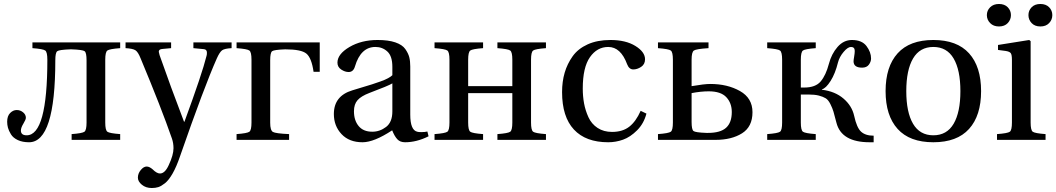

<svg xmlns="http://www.w3.org/2000/svg" viewBox="-20 -703 5309 965"><path d="M16 -91Q16 -120 31 -135Q46 -150 64 -150Q82 -150 96 -138.5Q110 -127 110 -111Q110 -102 97.5 -81.5Q85 -61 85 -47Q85 -23 114 -23Q218 -23 218 -403Q218 -441 207.5 -449Q197 -457 143 -461V-490H584V-461Q530 -457 519.5 -449Q509 -441 509 -403V-87Q509 -49 519.5 -41Q530 -33 584 -29V0H340V-29Q394 -33 404.5 -41Q415 -49 415 -87V-400Q415 -438 405.5 -445.5Q396 -453 340 -455H333Q277 -453 267.5 -445.5Q258 -438 258 -400Q258 12 126 12Q93 12 69.5 1Q46 -10 35 -28Q24 -46 20 -61Q16 -76 16 -91Z M611 -461V-490H840V-461L797 -457Q778 -456 778 -443Q778 -440 782 -426Q837 -269 905 -91H907Q996 -333 1018 -422Q1020 -428 1020 -438Q1020 -455 1004 -456L952 -461V-490H1144V-461Q1108 -459 1096 -450Q1084 -441 1070 -410Q1006 -266 885 82Q867 135 847.5 169Q828 203 809 218Q790 233 775.5 237.5Q761 242 743 242Q713 242 693 225.5Q673 209 673 190Q673 169 687.5 151.5Q702 134 717 134Q731 134 747 148Q768 169 784 169Q809 169 828 127Q852 76 852 42Q852 16 844 -7Q791 -160 687 -409Q674 -442 660.5 -450.5Q647 -459 611 -461Z M1169 0V-29Q1223 -33 1233.5 -41Q1244 -49 1244 -87V-403Q1244 -441 1233.5 -449Q1223 -457 1169 -461V-490H1587V-342H1556Q1546 -412 1520 -433.5Q1494 -455 1414 -455H1413Q1357 -453 1347.5 -445.5Q1338 -438 1338 -400V-86Q1338 -48 1351.5 -40Q1365 -32 1433 -29V0Z M1759 -144Q1759 -98 1782.5 -69.5Q1806 -41 1851 -41Q1889 -41 1920.5 -65Q1952 -89 1952 -143V-284Q1933 -272 1837 -236Q1795 -220 1777 -199.5Q1759 -179 1759 -144ZM1658 -130Q1658 -221 1751 -249Q1766 -254 1798.5 -263.5Q1831 -273 1849.5 -279Q1868 -285 1892 -293.5Q1916 -302 1930.5 -310Q1945 -318 1952 -325V-367Q1952 -421 1927 -444Q1902 -467 1867 -467Q1793 -467 1764 -369Q1756 -341 1732 -341Q1714 -341 1695 -353.5Q1676 -366 1676 -388Q1676 -431 1736 -466.5Q1796 -502 1878 -502Q1932 -502 1967 -490Q2002 -478 2017 -456.5Q2032 -435 2037 -415.5Q2042 -396 2042 -369V-127Q2042 -49 2077 -41Q2083 -39 2097 -39Q2116 -39 2128 -42L2134 -18Q2074 12 2016 12Q1991 12 1977 -3Q1963 -18 1951 -48Q1860 12 1802 12Q1735 12 1696.5 -29Q1658 -70 1658 -130Z M2164 0V-29Q2218 -33 2228.5 -41Q2239 -49 2239 -87V-403Q2239 -441 2228.5 -449Q2218 -457 2164 -461V-490H2408V-461Q2354 -457 2343.5 -449Q2333 -441 2333 -403V-270H2555V-403Q2555 -441 2544.5 -449Q2534 -457 2480 -461V-490H2724V-461Q2670 -457 2659.5 -449Q2649 -441 2649 -403V-87Q2649 -49 2659.5 -41Q2670 -33 2724 -29V0H2480V-29Q2534 -33 2544.5 -41Q2555 -49 2555 -87V-235H2333V-87Q2333 -49 2343.5 -41Q2354 -33 2408 -29V0Z M2805 -240Q2805 -293 2818 -337.5Q2831 -382 2858 -420Q2885 -458 2933.5 -480Q2982 -502 3048 -502Q3125 -502 3173.5 -472Q3222 -442 3222 -405Q3222 -380 3202.5 -367Q3183 -354 3163 -354Q3142 -354 3132 -380Q3100 -467 3037 -467Q2981 -467 2945 -415.5Q2909 -364 2909 -258Q2909 -219 2915.5 -183.5Q2922 -148 2937.5 -114Q2953 -80 2983.5 -60Q3014 -40 3056 -40Q3109 -40 3142.5 -66Q3176 -92 3200 -146L3229 -132Q3216 -82 3182 -48Q3148 -14 3111.5 -1Q3075 12 3037 12Q2924 12 2864.5 -52Q2805 -116 2805 -240Z M3456 -90Q3456 -52 3465.5 -44.5Q3475 -37 3531 -35H3538Q3601 -35 3629.5 -61Q3658 -87 3658 -140Q3658 -185 3630.5 -214.5Q3603 -244 3542 -244Q3503 -244 3456 -235ZM3287 0V-29Q3341 -33 3351.5 -41Q3362 -49 3362 -87V-403Q3362 -441 3351.5 -449Q3341 -457 3287 -461V-490H3541V-461Q3479 -457 3467.5 -449Q3456 -441 3456 -403V-270Q3520 -281 3550 -281Q3636 -281 3699 -245.5Q3762 -210 3762 -139Q3762 -66 3709.5 -33Q3657 0 3576 0Z M3836 0V-29Q3890 -33 3900.5 -41Q3911 -49 3911 -87V-403Q3911 -441 3900.5 -449Q3890 -457 3836 -461V-490H4080V-461Q4026 -457 4015.5 -449Q4005 -441 4005 -403V-263H4022Q4079 -263 4105 -294Q4131 -325 4146 -382Q4159 -432 4189.5 -467Q4220 -502 4262 -502Q4312 -502 4335 -471.5Q4358 -441 4358 -409Q4358 -393 4347 -378Q4336 -363 4313 -363Q4270 -363 4270 -395Q4270 -401 4273 -418.5Q4276 -436 4276 -447Q4276 -467 4257 -467Q4241 -467 4220 -442Q4199 -417 4192 -390Q4178 -333 4154.5 -296Q4131 -259 4111 -254V-252Q4177 -244 4219.5 -207.5Q4262 -171 4273 -121Q4286 -61 4308 -41Q4330 -21 4371 -21V12H4351Q4209 12 4184 -86Q4174 -125 4169 -142Q4164 -159 4153.5 -180Q4143 -201 4130 -209Q4117 -217 4096 -222.5Q4075 -228 4043 -228H4005V-87Q4005 -49 4015.5 -41Q4026 -33 4080 -29V0Z M4569 -409Q4535 -351 4535 -245Q4535 -139 4569 -81Q4603 -23 4671 -23Q4739 -23 4773 -81Q4807 -139 4807 -245Q4807 -351 4773 -409Q4739 -467 4671 -467Q4603 -467 4569 -409ZM4491.5 -55Q4431 -122 4431 -245Q4431 -368 4491.5 -435Q4552 -502 4671 -502Q4790 -502 4850.5 -435Q4911 -368 4911 -245Q4911 -122 4850.5 -55Q4790 12 4671 12Q4552 12 4491.5 -55Z M4991 0V-29Q5045 -33 5055.5 -41Q5066 -49 5066 -87V-402Q5066 -428 5060 -436Q5054 -444 5034 -447L4996 -452V-477L5153 -502L5160 -496V-87Q5160 -49 5170.5 -41Q5181 -33 5235 -29V0ZM5165 -587Q5149 -604 5149 -627Q5149 -650 5165 -666.5Q5181 -683 5209 -683Q5237 -683 5253 -666.5Q5269 -650 5269 -627Q5269 -604 5253 -587Q5237 -570 5209 -570Q5181 -570 5165 -587ZM4956.5 -587Q4940 -604 4940 -627Q4940 -650 4956.5 -666.5Q4973 -683 5001 -683Q5029 -683 5045 -666.5Q5061 -650 5061 -627Q5061 -604 5045 -587Q5029 -570 5001 -570Q4973 -570 4956.5 -587Z"/></svg>

Font: Heuristica
Style: Regular
Weight: 400
Version: Version 1.0.1 ; ttfautohint (v1.4.1)